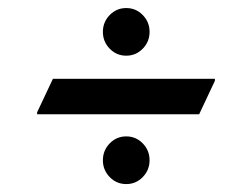

<svg xmlns="http://www.w3.org/2000/svg" viewBox="-20 -611 633 482"><path d="M255.4 -488.8Q238.3 -506.3 238.3 -531Q238.3 -555.7 255.4 -573.2Q272.5 -590.8 296.9 -590.8Q321.3 -590.8 338.4 -573.2Q355.5 -555.7 355.5 -531Q355.5 -506.3 338.4 -488.8Q321.3 -471.2 296.9 -471.2Q272.5 -471.2 255.4 -488.8ZM255.4 -166.5Q238.3 -184.1 238.3 -208.7Q238.3 -233.4 255.4 -251Q272.5 -268.6 296.9 -268.6Q321.3 -268.6 338.4 -251Q355.5 -233.4 355.5 -208.7Q355.5 -184.1 338.4 -166.5Q321.3 -148.9 296.9 -148.9Q272.5 -148.9 255.4 -166.5ZM73.2 -324.2V-329.1L112.8 -413.1H519.5V-408.2L480 -324.2Z"/></svg>

Font: Nova Slim
Style: Book
Weight: 400
Version: Version 2.000